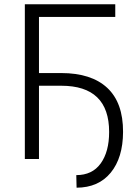

<svg xmlns="http://www.w3.org/2000/svg" viewBox="-20 -747 653 902"><path d="M521.5 -727.1V-667.5H163.1V-403.8H267.6Q409.2 -403.8 483.9 -334.2Q558.6 -264.6 558.1 -127Q557.6 -5.9 500.2 64.2Q442.9 134.3 339.8 134.8L338.4 75.7Q413.6 75.7 453.1 20.8Q492.7 -34.2 492.7 -127Q492.7 -344.2 267.6 -344.2H163.1V0H96.7V-727.1Z"/></svg>

Font: Interop Light
Style: Regular
Weight: 300
Designer: Rasmus Andersson, Google, Jang Haemin
Foundry: jhaemin
Version: Version 1.007